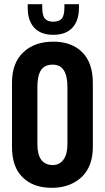

<svg xmlns="http://www.w3.org/2000/svg" viewBox="-20 -902 508 930"><path d="M38.1 -190.4V-501Q38.1 -598.6 93.8 -649.4Q147.5 -700.2 238.3 -700.2Q326.2 -700.2 377.9 -649.4Q429.7 -597.7 429.7 -501V-190.4Q429.7 -95.7 375 -43.9Q318.4 7.8 231.4 7.8Q140.6 7.8 89.8 -43Q38.1 -92.8 38.1 -190.4ZM306.6 -204.1V-481.4Q306.6 -534.2 289.1 -561.5Q271.5 -588.9 235.4 -588.9Q196.3 -588.9 178.7 -562.5Q161.1 -535.2 161.1 -481.4V-204.1Q161.1 -103.5 235.4 -102.5Q269.5 -102.5 288.1 -129.9Q306.6 -155.3 306.6 -204.1ZM238.3 -733.4Q177.7 -733.4 146 -767.6Q114.3 -801.8 114.3 -864.3V-881.8H184.6V-866.2Q184.6 -826.2 197.8 -811.5Q210.9 -796.9 238.3 -796.9Q265.6 -796.9 278.8 -811.5Q292 -826.2 292 -866.2V-881.8H362.3V-864.3Q362.3 -801.8 330.6 -767.6Q298.8 -733.4 238.3 -733.4Z"/></svg>

Font: Dinish Condensed
Style: Bold
Weight: 700
Width: 3
Designer: Bert Driehuis
Foundry: Playbeing
Version: Version 3.006; git-39231f3c-release